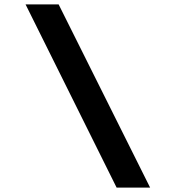

<svg xmlns="http://www.w3.org/2000/svg" viewBox="-20 -767 773 871"><path d="M661 84H509L96 -747H246Z"/></svg>

Font: Figtree ExtraBold
Style: Italic
Weight: 800
Italic angle: -9.5°
Foundry: Erik Kennedy
Version: Version 2.001;gftools[0.9.30]